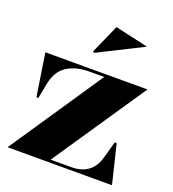

<svg xmlns="http://www.w3.org/2000/svg" viewBox="-134 -838 848 940"><g transform="rotate(20 290.0 -367.5)"><path d="M12 0 339 -485H265Q191 -485 145.5 -455Q100 -425 87 -360L71 -278H61L27 -500H559L231 -15H340Q391 -15 425.5 -40Q460 -65 474 -119L497 -202H507L556 0ZM252 -579 245 -584 312 -735 485 -696Z"/></g></svg>

Font: Kalnia SemiBold
Style: Regular
Weight: 600
Designer: Frida Medrano
Foundry: Frida Medrano
Version: Version 1.105